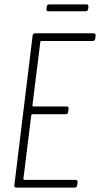

<svg xmlns="http://www.w3.org/2000/svg" viewBox="-20 -851 454 871"><path d="M373 -831H203C197 -831 193 -827 192 -821L191 -810C190 -804 193 -800 199 -800H369C375 -800 379 -804 380 -810L381 -821C382 -827 378 -831 373 -831ZM412 -675 414 -690C414 -696 411 -700 405 -700H139C133 -700 129 -696 128 -690L45 -10C44 -4 48 0 53 0H319C325 0 329 -4 330 -10L332 -25C333 -31 329 -35 323 -35H90C88 -35 86 -37 86 -39L122 -329C122 -331 124 -333 126 -333H279C284 -333 289 -337 289 -343L291 -358C292 -364 289 -368 283 -368H131C129 -368 127 -370 127 -372L163 -661C163 -663 165 -665 167 -665H401C407 -665 411 -669 412 -675Z"/></svg>

Font: Barlow Condensed ExtraLight
Style: Italic
Weight: 275
Width: 3
Italic angle: -7°
Designer: Jeremy Tribby
Foundry: Tribby Type
Version: Version 1.422;hotconv 1.0.109;makeotfexe 2.5.65596